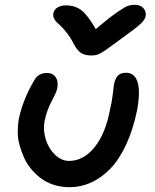

<svg xmlns="http://www.w3.org/2000/svg" viewBox="-20 -782 639 792"><path d="M537.1 -762.2Q558.6 -762.2 571 -749Q583.5 -735.8 581.1 -716.8Q579.6 -703.1 561.8 -685.5Q543.9 -668 480 -622.1Q464.4 -610.8 444.8 -596.4Q425.3 -582 417 -576.2Q408.7 -570.3 397.2 -563.7Q385.7 -557.1 376.7 -555.2Q367.7 -553.2 356 -553.2Q329.1 -553.2 313.2 -564.2Q297.4 -575.2 283.2 -603Q268.6 -630.9 251 -652.3Q233.4 -673.8 221.9 -683.1Q210.4 -692.4 204.1 -703.6Q197.8 -714.8 200.2 -728Q203.1 -742.7 217.5 -751.2Q231.9 -759.8 252 -759.8Q289.1 -759.8 315.2 -740.2Q341.3 -720.7 375 -662.1Q429.7 -708.5 463.1 -731.4Q496.6 -754.4 508.8 -758.3Q521 -762.2 537.1 -762.2ZM267.1 -9.8Q233.4 -9.8 203.6 -19Q173.8 -28.3 151.4 -44.7Q128.9 -61 110.1 -83Q91.3 -105 79.8 -130.4Q68.4 -155.8 60.8 -182.9Q53.2 -210 53.2 -236.8Q53.2 -263.7 57.1 -289.1Q74.2 -371.6 122.1 -452.1Q128.9 -465.3 142.3 -473.1Q155.8 -481 172.9 -481Q198.2 -481 210 -463.1Q221.7 -445.3 215.8 -416Q213.4 -402.8 193.1 -364.7Q172.9 -326.7 164.1 -283.2Q156.7 -246.1 168.7 -207.3Q180.7 -168.5 207.3 -143.3Q233.9 -118.2 265.1 -118.2Q324.2 -118.2 369.9 -174.6Q415.5 -231 434.1 -331.1Q441.4 -360.4 445.3 -393.8Q449.2 -427.2 450.2 -434.1Q455.1 -458 466.1 -470Q477.1 -481.9 500 -481.9Q534.7 -481.9 547.1 -444.6Q559.6 -407.2 545.9 -329.1Q529.3 -247.6 500.2 -185.3Q471.2 -123 434.1 -85.2Q397 -47.4 355 -28.6Q313 -9.8 267.1 -9.8Z"/></svg>

Font: Shantell Sans Irregular
Style: Italic
Weight: 500
Italic angle: -11.31°
Designer: Stephen Nixon, Anya Danilova, Shantell Martin
Foundry: Arrow Type
Version: Version 1.006;[9816181b4]